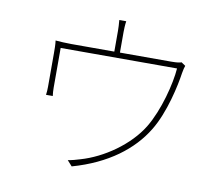

<svg xmlns="http://www.w3.org/2000/svg" viewBox="-85 -889 1170 1009"><g transform="rotate(10 500.0 -384.5)"><path d="M833 -623C825 -620 812 -617 779 -617H505V-727C505 -740 506 -766 509 -785H472C474 -766 475 -740 475 -727V-617H246C214 -617 185 -619 161 -621C164 -601 164 -573 164 -553V-375C164 -363 163 -341 161 -331H197C195 -342 194 -363 194 -376V-587H815C809 -505 772 -358 714 -262C648 -153 517 -63 398 -29C376 -22 354 -16 333 -13L359 16C547 -37 672 -135 742 -250C804 -350 836 -503 845 -567C848 -585 852 -601 855 -608Z"/></g></svg>

Font: Source Han Sans CN ExtraLight
Style: Regular
Weight: 250
Designer: Ryoko NISHIZUKA (kana & ideographs); Paul D. Hunt (Latin, Greek & Cyrillic); Wenlong ZHANG (bopomofo); Sandoll Communica
Foundry: Adobe Systems Incorporated
Version: Version 1.004;PS 1.004;hotconv 16.6.51;makeotf.lib2.5.65220